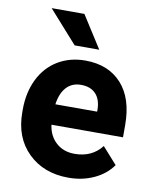

<svg xmlns="http://www.w3.org/2000/svg" viewBox="-85 -814 711 889"><g transform="rotate(10 270.5 -370.0)"><path d="M297.4 9.8Q181.2 9.8 108.2 -61.5Q35.2 -132.8 35.2 -251.5V-265.1Q35.2 -344.7 65.9 -407.5Q96.7 -470.2 153.1 -504.2Q209.5 -538.1 281.7 -538.1Q390.1 -538.1 452.4 -469.7Q514.6 -401.4 514.6 -275.9V-218.3H178.2Q185.1 -166.5 219.5 -135.3Q253.9 -104 306.6 -104Q388.2 -104 434.1 -163.1L503.4 -85.4Q471.7 -40.5 417.5 -15.4Q363.3 9.8 297.4 9.8ZM281.2 -423.8Q239.3 -423.8 213.1 -395.5Q187 -367.2 179.7 -314.5H376V-325.7Q375 -372.6 350.6 -398.2Q326.2 -423.8 281.2 -423.8ZM335.9 -598.6H220.2L85.4 -750H239.3Z"/></g></svg>

Font: SteelSelectRoboto
Style: Roboto-Bold
Weight: 700
Designer: Google
Version: Version 2.137; 2017